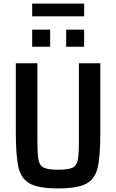

<svg xmlns="http://www.w3.org/2000/svg" viewBox="-20 -1040 647 1068"><path d="M68 -304V-688H188V-265Q188 -184 194 -151.5Q200 -119 223.5 -107.5Q247 -96 304 -96Q361 -96 384 -107.5Q407 -119 413 -151Q419 -183 419 -265V-688H538V-304Q538 -169 523 -106.5Q508 -44 459.5 -18Q411 8 304 8Q196 8 147.5 -18Q99 -44 83.5 -106.5Q68 -169 68 -304ZM159 -780V-875H259V-780ZM348 -780V-875H448V-780ZM159 -949V-1020H448V-949Z"/></svg>

Font: Saira Semi Condensed Medium
Style: Regular
Weight: 500
Width: 4
Designer: Hector Gatti with collaboration of the Omnibus-Type team
Foundry: Omnibus-Type
Version: Version 1.001; ttfautohint (v1.8)